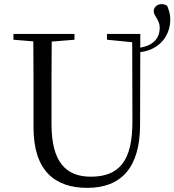

<svg xmlns="http://www.w3.org/2000/svg" viewBox="-20 -892 843 928"><path d="M229 -291V-391C229 -493 229 -593 230 -691L340 -700V-728H45V-700L141 -692C142 -592 142 -492 142 -391V-276C142 -66 246 16 402 16C566 16 656 -82 657 -286L658 -640C754 -652 803 -722 803 -798C803 -826 795 -846 788 -864C779 -870 770 -872 760 -872C739 -872 723 -856 723 -839C723 -813 752 -798 752 -758C752 -712 726 -673 658 -662V-728H497V-700L619 -688L620 -307C621 -114 556 -38 419 -38C302 -38 229 -105 229 -291Z"/></svg>

Font: Noto Serif CJK KR
Style: Regular
Weight: 400
Designer: Ryoko NISHIZUKA 西塚涼子 (kana & ideographs); Frank Grießhammer (Latin, Greek & Cyrillic); Wenlong ZHANG 张文龙 (bopomofo); San
Foundry: Adobe
Version: Version 2.001;hotconv 1.1.0;makeotfexe 2.6.0